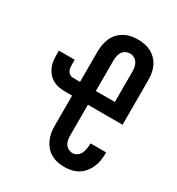

<svg xmlns="http://www.w3.org/2000/svg" viewBox="-178 -857 905 979"><g transform="rotate(30 274.0 -367.5)"><path d="M348 8Q327 8 307 4Q287 0 269 -10Q251 -20 237.5 -35.5Q224 -51 215.5 -69.5Q207 -88 203.5 -108Q200 -128 200 -149V-327H159Q141 -327 123.5 -330Q106 -333 90 -341Q74 -349 61.5 -362.5Q49 -376 41 -392Q33 -408 30 -425.5Q27 -443 27 -461V-492H120V-461Q120 -452 121.5 -442.5Q123 -433 128 -425Q133 -417 141.5 -412.5Q150 -408 159 -408H200V-586Q200 -607 203.5 -627Q207 -647 215.5 -666Q224 -685 238 -700Q252 -715 270 -725Q288 -735 308 -739Q328 -743 349 -743Q369 -743 389.5 -739Q410 -735 428 -725Q446 -715 460 -700Q474 -685 482.5 -666Q491 -647 494 -627Q497 -607 497 -586V-327H293V-149Q293 -136 295 -122.5Q297 -109 304 -98Q311 -87 323 -80.5Q335 -74 348 -74Q362 -74 374 -82.5Q386 -91 392 -103.5Q398 -116 400.5 -130.5Q403 -145 403 -159V-163H495V-155Q495 -134 491.5 -113.5Q488 -93 479.5 -74Q471 -55 458 -39Q445 -23 427 -12Q409 -1 388.5 3.5Q368 8 348 8ZM405 -408V-586Q405 -599 402.5 -612.5Q400 -626 393 -637Q386 -648 374 -654.5Q362 -661 349 -661Q336 -661 323.5 -654.5Q311 -648 304.5 -637Q298 -626 295.5 -612.5Q293 -599 293 -586V-408Z"/></g></svg>

Font: Iosevka Semi-Condensed Medium
Style: Regular
Weight: 500
Monospace: yes
Designer: Belleve Invis
Foundry: Belleve Invis
Version: Version 27.3.5